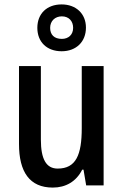

<svg xmlns="http://www.w3.org/2000/svg" viewBox="-20 -839 557 869"><path d="M259 -607C325 -607 369 -650 369 -714C369 -778 323 -819 259 -819C192 -819 149 -777 149 -713C149 -649 192 -607 259 -607ZM260 -663C225 -663 207 -682 207 -713C207 -744 229 -765 260 -765C291 -765 311 -744 311 -713C311 -682 290 -663 260 -663ZM449 -540H350V-259C350 -138 324 -76 241 -76C189 -76 165 -119 165 -207V-540H66V-187C66 -61 114 10 219 10C277 10 325 -17 352 -71H358L370 0H449Z"/></svg>

Font: Noto Sans Arabic Cond Med
Style: Regular
Weight: 500
Width: 3
Designer: Monotype Design Team, Nadine Chahine, Nizar Qandah and Khaled Hosny
Foundry: Monotype Imaging Inc.
Version: Version 2.012